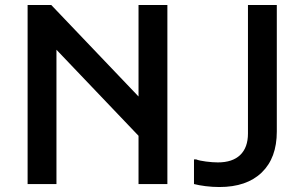

<svg xmlns="http://www.w3.org/2000/svg" viewBox="-20 -740 1210 772"><path d="M91 0V-720H186L537 -352V-720H653V0H537V-194L207 -540V0ZM760 -99H769Q781 -94 808 -90.5Q835 -87 856 -87Q915 -87 946 -117Q977 -147 977 -203V-720H1093V-211Q1093 -105 1032.5 -46.5Q972 12 862 12Q834 12 806.5 8.5Q779 5 760 0Z"/></svg>

Font: Kufam Medium
Style: Regular
Weight: 500
Designer: Wael Morcos, Artur Schmal
Foundry: Original Type
Version: Version 1.300; ttfautohint (v1.8.3)